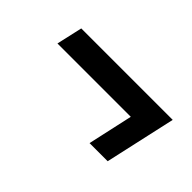

<svg xmlns="http://www.w3.org/2000/svg" viewBox="-33 -602 573 573"><g transform="rotate(45 253.0 -316.0)"><path d="M339.5 -203 371 -345.5H61.5L80 -427.5H466L416 -203Z"/></g></svg>

Font: Besley* Condensed
Style: Bold Italic
Weight: 700
Width: 3
Italic angle: -13°
Designer: Owen Earl
Foundry: indestructible type*
Version: Version 3.000; ttfautohint (v1.8.3)